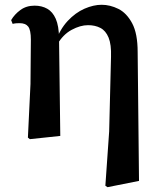

<svg xmlns="http://www.w3.org/2000/svg" viewBox="-20 -572 676 808"><path d="M97.4 7.1 108.3 -218.7 109.9 -404.9Q109.9 -445.6 98.7 -460.1Q87.6 -474.5 62.5 -474.5Q55.2 -474.5 48.3 -474Q41.4 -473.5 33.2 -471.5L26.9 -487.3Q41 -511.7 65.9 -529.9Q90.8 -548.2 125.5 -548.2Q156 -548.2 178.9 -535.2Q201.7 -522.3 214.7 -492.8Q227.7 -463.3 228.5 -411.7V-407.7L233.7 0L105.7 13.6ZM423.4 209.7 439.4 -18.9 447.2 -332.9Q448.9 -384.8 436.9 -413.9Q425 -442.9 402.5 -454.5Q380 -466.1 350.6 -466.1Q318 -466.1 281.5 -446.4Q244.9 -426.7 220.6 -384.4L209.8 -393.2H212.6Q231.9 -448.5 264.7 -483.7Q297.6 -518.8 335.6 -535.4Q373.7 -551.9 407.6 -551.9Q443.4 -551.9 478.2 -534.6Q513 -517.2 536.2 -474Q559.3 -430.9 559.3 -352.9L565 189.3L432.4 215.7Z"/></svg>

Font: Noto Serif SC
Style: Regular
Weight: 200
Designer: Ryoko NISHIZUKA 西塚涼子 (kana & ideographs); Frank Grießhammer (Latin, Greek & Cyrillic); Wenlong ZHANG 张文龙 (bopomofo); San
Foundry: Adobe
Version: Version 2.001;hotconv 1.1.0;makeotfexe 2.6.0